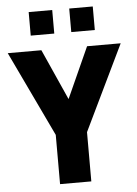

<svg xmlns="http://www.w3.org/2000/svg" viewBox="-61 -922 689 967"><g transform="rotate(-5 283.5 -438.5)"><path d="M203 0V-249L-2 -680H168L283 -423L399 -680H569L361 -249V0ZM326 -758V-877H445V-758ZM121 -758V-877H240V-758Z"/></g></svg>

Font: Cairo Play ExtraBold
Style: Regular
Weight: 800
Version: Version 3.119